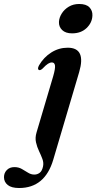

<svg xmlns="http://www.w3.org/2000/svg" viewBox="-143 -701 484 964"><path d="M219 -533.5Q186.5 -533.5 169.2 -550Q152 -566.5 153 -591Q154 -612.5 167 -633.2Q180 -654 202.5 -667.5Q225 -681 254.5 -681Q290 -681 306 -664.2Q322 -647.5 321 -623.5Q320 -587.5 292 -560.5Q264 -533.5 219 -533.5ZM254.5 -339 124.5 100.5Q82.5 243 -47 243Q-85.5 243 -104.2 227.8Q-123 212.5 -123 188.5Q-123 167.5 -108.8 152.8Q-94.5 138 -70.5 138Q-49.5 138 -33.2 147.5Q-17 157 -2 166.2Q13 175.5 29.5 175.5Q44 175.5 56 166.8Q68 158 73 135Q77 116.5 70 97.5Q63 78.5 53 57.8Q43 37 37.8 13.8Q32.5 -9.5 40.5 -36L124 -318Q135.5 -358 133 -372.8Q130.5 -387.5 117.5 -387.5Q108.5 -387.5 98 -381Q87.5 -374.5 70.5 -356.5Q59.5 -346.5 52.5 -349.5Q43 -354 53 -373Q76.5 -413.5 114.5 -437.5Q152.5 -461.5 197 -461.5Q290.5 -461.5 254.5 -339Z"/></svg>

Font: Fraunces 72pt S000 SemiBold
Style: Italic
Weight: 600
Italic angle: -16°
Version: Version 1.000; ttfautohint (v1.8.3)